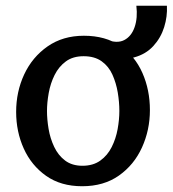

<svg xmlns="http://www.w3.org/2000/svg" viewBox="-20 -633 599 666"><path d="M265 13Q191 13 140 -23Q89 -59 62.5 -117.5Q36 -176 36 -245Q36 -315 64 -375Q92 -435 145 -472Q198 -509 271 -509Q346 -509 397 -474Q448 -439 474 -380Q500 -321 500 -251Q500 -182 472.5 -121.5Q445 -61 392.5 -24Q340 13 265 13ZM266 -58Q303 -58 328 -76Q353 -94 367.5 -123Q382 -152 388 -185Q394 -218 394 -248Q394 -279 388.5 -312Q383 -345 370 -374Q357 -403 332.5 -420.5Q308 -438 270 -438Q233 -438 208.5 -420Q184 -402 169.5 -373Q155 -344 149 -310.5Q143 -277 143 -248Q143 -219 148.5 -186Q154 -153 168 -123.5Q182 -94 206 -76Q230 -58 266 -58ZM348 -496Q386 -481 411 -494Q436 -507 447 -539Q458 -571 453 -613H559Q561 -576 549.5 -539Q538 -502 512 -473.5Q486 -445 445.5 -434Q405 -423 348 -436Z"/></svg>

Font: Rosario Light SemiBold
Style: Regular
Weight: 600
Version: Version 1.101; ttfautohint (v1.8.1.43-b0c9)